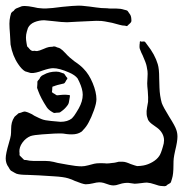

<svg xmlns="http://www.w3.org/2000/svg" viewBox="-21 -610 642 673"><path d="M587 -31Q587 1 582 16Q581 18 580 22.5Q579 27 578 29Q576 32 571 34.5Q566 37 564 39Q563 40 562 41Q561 42 559 42Q557 43 552.5 42.5Q548 42 546 42Q537 42 521 36Q507 31 494 30Q487 30 473 32Q457 34 451 34Q430 31 429 31H423Q417 31 407 33Q402 34 396.5 36Q391 38 386 39L377 40Q371 40 363 38Q359 37 352.5 34.5Q346 32 342 31Q334 29 327 29Q319 29 303 33Q299 34 292 35Q285 36 279 36Q268 35 241 24Q237 22 231 19.5Q225 17 218 15Q202 10 168 8Q110 4 76 3Q49 3 37 -1Q34 -2 30 -4.5Q26 -7 24 -8L17 -12Q13 -16 9 -24Q-1 -37 -1 -55Q-1 -71 10 -108Q16 -128 17 -136Q18 -144 18 -157Q18 -170 20.5 -180Q23 -190 29 -199Q30 -201 32 -202.5Q34 -204 36 -206L44 -213L52 -215Q54 -216 58.5 -217.5Q63 -219 66 -219Q68 -219 77 -216Q90 -211 100 -204Q120 -194 126 -192Q136 -188 158 -186Q188 -183 191 -183Q216 -183 231 -195Q239 -203 246 -215Q253 -227 255 -230Q269 -255 269 -278Q269 -297 257 -323L251 -335Q242 -347 221 -356Q187 -371 165 -371Q153 -371 129 -363Q103 -353 88 -354Q86 -354 77 -357L67 -360Q55 -367 43 -385Q23 -414 16 -454L14 -490Q12 -514 12 -527Q12 -540 15 -553Q16 -555 16.5 -558.5Q17 -562 18 -564Q20 -568 27 -572Q30 -577 35 -580Q37 -581 45 -584L55 -588Q59 -589 66 -589Q77 -589 97 -585Q113 -581 122 -581Q137 -579 164 -582Q191 -585 197 -586Q237 -590 249 -590Q263 -591 293 -587L315 -584Q334 -581 355 -581Q360 -580 370 -580Q373 -580 387.5 -580Q402 -580 414 -576Q424 -574 426 -572L433 -562Q438 -556 439 -547Q439 -545 439.5 -540.5Q440 -536 439 -534Q438 -531 434 -527.5Q430 -524 429 -523Q425 -519 425 -519Q424 -518 421 -519Q418 -520 417 -520Q408 -520 398 -523Q372 -531 346 -535Q338 -537 316 -537Q311 -537 251 -534L214 -532Q197 -532 165 -536L134 -539Q116 -539 100 -532.5Q84 -526 77 -512Q76 -510 73 -499Q70 -489 70 -478Q70 -471 72 -459L74 -448Q75 -446 77.5 -444Q80 -442 81 -440Q87 -433 89 -433Q91 -431 95 -431.5Q99 -432 101 -432Q103 -431 109 -431Q117 -432 130.5 -438Q144 -444 150 -445Q154 -446 162 -446Q167 -448 171 -447Q173 -447 179 -444Q187 -442 190 -440Q198 -435 207.5 -424.5Q217 -414 224 -408Q239 -396 240 -395Q261 -381 272 -369Q291 -350 304 -318.5Q317 -287 317 -262Q317 -256 315 -246Q310 -225 299 -200Q298 -197 290 -181.5Q282 -166 271 -155Q270 -154 268 -151.5Q266 -149 264 -148Q251 -139 231 -139Q221 -139 213 -140Q205 -141 199 -142Q175 -143 127 -139Q98 -137 86 -133Q69 -126 57.5 -110Q46 -94 47 -77Q48 -74 47.5 -71Q47 -68 48 -65Q48 -65 56 -57Q63 -50 63 -50Q64 -49 71 -49Q83 -46 95 -46H124Q144 -46 153 -45Q167 -43 181 -39Q188 -38 217 -32.5Q246 -27 265 -27Q275 -27 288 -30.5Q301 -34 309 -36Q317 -38 331 -38Q346 -38 353 -37Q360 -37 374 -39Q378 -39 384.5 -40.5Q391 -42 395 -43H410Q419 -43 437 -35Q454 -29 459 -28H463Q470 -28 482 -30Q498 -33 513.5 -42Q529 -51 537 -63Q543 -71 550 -96Q554 -108 554 -118Q554 -131 547.5 -142.5Q541 -154 530 -162Q525 -166 514 -173.5Q503 -181 498 -190Q493 -203 493 -211Q492 -220 494.5 -233Q497 -246 498 -253Q499 -266 497 -291Q495 -309 495 -318Q495 -326 496 -339Q497 -352 496 -361Q496 -363 493 -378Q491 -389 479 -416Q475 -423 469 -439Q468 -442 468 -447Q468 -455 469 -459Q469 -460 469 -462Q469 -464 470 -465Q471 -466 472.5 -465Q474 -464 475 -464Q477 -464 481 -464.5Q485 -465 486 -464Q489 -462 491 -458.5Q493 -455 495 -453Q522 -419 532 -385Q537 -369 537 -336Q537 -331 538 -302.5Q539 -274 546 -249Q551 -235 572 -201Q593 -168 597 -155Q601 -144 601 -131Q601 -114 593 -82Q589 -64 588 -55Q587 -47 587 -31ZM215 -240Q207 -229 196 -221L189 -216Q186 -215 178 -215L170 -214Q167 -214 164.5 -216Q162 -218 161 -218Q149 -225 143 -234Q122 -266 113 -291L109 -302L110 -316V-324Q111 -327 117 -333Q118 -335 119.5 -338Q121 -341 123 -342Q124 -344 127 -345.5Q130 -347 132 -348Q151 -359 176 -359Q186 -359 195 -355Q196 -354 199 -353.5Q202 -353 203 -352Q205 -351 207.5 -346.5Q210 -342 212 -340Q213 -339 214 -338Q215 -337 215 -335Q215 -333 214 -332Q213 -331 212 -330Q211 -328 208.5 -323.5Q206 -319 204 -318Q203 -317 199 -316.5Q195 -316 193 -315Q187 -314 180.5 -312Q174 -310 171 -309Q170 -308 167 -307.5Q164 -307 163 -306Q162 -304 162 -295L161 -287Q163 -285 165.5 -283.5Q168 -282 170 -281Q172 -280 174.5 -278Q177 -276 179 -276H181L190 -277Q197 -278 209 -278L220 -277H223Q224 -275 224 -272Q224 -269 223 -266Q222 -263 221 -254.5Q220 -246 215 -240Z"/></svg>

Font: Rubik-Burned
Style: Regular
Weight: 400
Designer: NaN (generative design), Hubert & Fischer (Rubik source font outlines)
Foundry: NaN, Hubert & Fischer
Version: Version 1.000